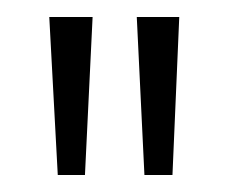

<svg xmlns="http://www.w3.org/2000/svg" viewBox="-20 -814 270 226"><path d="M48 -608 38 -794H89L80 -608ZM150 -608 141 -794H191L183 -608Z"/></svg>

Font: Poppins ExtraLight
Style: Regular
Weight: 275
Designer: Ninad Kale (Devanagari), Jonny Pinhorn (Latin)
Foundry: Indian Type Foundry
Version: Version 3.200;PS 1.000;hotconv 16.6.54;makeotf.lib2.5.65590